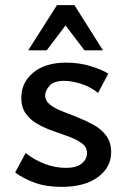

<svg xmlns="http://www.w3.org/2000/svg" viewBox="-20 -721 491 748"><path d="M319 -124Q319 -147 300.5 -161.5Q282 -176 253 -187Q224 -198 191.5 -209Q159 -220 129.5 -236Q100 -252 81.5 -277Q63 -302 63 -340Q63 -400 110 -438.5Q157 -477 238 -477Q288 -477 332.5 -463.5Q377 -450 402 -434L362 -359Q334 -382 297.5 -394Q261 -406 230 -406Q189 -406 172.5 -386.5Q156 -367 156 -350Q156 -328 174.5 -313.5Q193 -299 222.5 -287.5Q252 -276 284.5 -263Q317 -250 346.5 -233.5Q376 -217 394.5 -191.5Q413 -166 413 -128Q413 -69 361.5 -31Q310 7 220 7Q159 7 114.5 -9.5Q70 -26 39 -49L80 -125Q112 -99 153 -83Q194 -67 237 -67Q278 -67 298.5 -84Q319 -101 319 -124ZM309 -525 220 -642 202 -701H270L381 -525ZM90 -525 202 -701H270L252 -644L162 -525Z"/></svg>

Font: Ysabeau SC SemiBold
Style: Regular
Weight: 600
Designer: Christian Thalmann (Catharsis Fonts)
Version: Version 2.001;gftools[0.9.30]; featfreeze: smcp